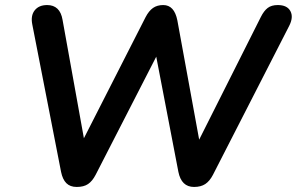

<svg xmlns="http://www.w3.org/2000/svg" viewBox="-20 -733 1176 761"><path d="M284 8Q258 8 243 -7Q228 -22 222 -52L108 -636Q101 -671 117.5 -692Q134 -713 167 -713Q192 -713 207.5 -698.5Q223 -684 228 -654L323 -127H283L557 -665Q570 -690 586.5 -701.5Q603 -713 627 -713Q671 -713 683 -652L779 -127H743L1014 -666Q1026 -690 1041 -701.5Q1056 -713 1081 -713Q1118 -713 1131 -689Q1144 -665 1126 -630L824 -40Q811 -15 793.5 -3.5Q776 8 749 8Q699 8 687 -52L593 -541H616L359 -40Q346 -15 329 -3.5Q312 8 284 8Z"/></svg>

Font: Nunito Variable Extra Light
Style: Italic
Weight: 200
Italic angle: -9°
Designer: Vernon Adams
Foundry: Vernon Adams
Version: Version 3.602